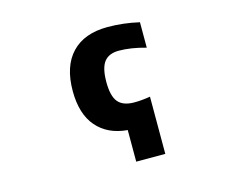

<svg xmlns="http://www.w3.org/2000/svg" viewBox="-100 -677 1200 997"><g transform="rotate(-15 500.0 -178.0)"><path d="M671.9 -128.9V178.7H515.6V8.8Q410.2 0 351.1 -68.4Q292 -136.7 292 -260.7Q292 -393.6 359.4 -464.4Q426.8 -535.2 551.8 -535.2Q636.7 -535.2 721.7 -515.6V-378.9Q641.6 -401.4 577.1 -401.4Q523.4 -401.4 498 -368.7Q472.7 -335.9 472.7 -260.7Q472.7 -184.6 499.5 -152.8Q526.4 -121.1 585.9 -121.1Q627 -121.1 671.9 -128.9Z"/></g></svg>

Font: Gen Shin Gothic Monospace Heavy
Style: Bold
Weight: 800
Designer: [Source Han Sans]
Ryoko NISHIZUKA  (kana & ideographs); Paul D. Hunt (Latin, Greek & Cyrillic); Wenlong ZHANG  (bopomofo
Version: Version 1.002.20150607